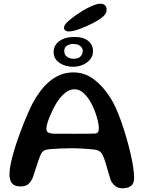

<svg xmlns="http://www.w3.org/2000/svg" viewBox="-20 -995 774 1035"><path d="M639.3 20Q619.2 20 604.2 9.8Q589.2 -0.3 577.9 -20.9Q573.2 -34.4 567.9 -52.6Q562.5 -70.8 557.1 -89.9Q551.8 -108.9 546.2 -126.1Q540.8 -143.3 535.3 -154.9Q528.5 -170.8 518.3 -178.4Q508.1 -186.1 487.8 -188.8Q478.1 -190.2 457.9 -191.8Q437.7 -193.4 413.7 -194.7Q389.6 -196 368.4 -196Q336.2 -196 303.3 -194.4Q270.4 -192.9 246.6 -190.7Q225.9 -188.6 215.8 -182.2Q205.6 -175.8 198.9 -160.4Q192.6 -146.1 185.6 -125.4Q178.7 -104.8 171.5 -82.3Q164.3 -59.8 157.2 -38.7Q146.8 -14.4 132.2 -2.2Q117.6 10 91.3 10Q71.5 10 58 3.5Q44.4 -3.1 37.8 -18Q31.2 -32.9 31.2 -57.6Q31.2 -80.3 37.8 -112.6Q44.4 -144.8 55.6 -182.3Q66.8 -219.8 80.6 -258.3Q94.4 -296.9 108.7 -332.6Q122.9 -368.2 136 -397Q149 -425.8 158.4 -442.9Q175.5 -474.2 197.2 -503.3Q218.8 -532.4 245.6 -555.2Q272.3 -577.9 304.5 -591.3Q336.7 -604.7 375.1 -604.7Q436.9 -604.7 486.7 -567.1Q536.4 -529.5 575.1 -467.6Q589.3 -446.6 604.2 -413.4Q619 -380.2 633.4 -339.8Q647.8 -299.3 660.3 -256.3Q672.8 -213.3 682.6 -171.9Q692.4 -130.6 697.8 -95.5Q703.1 -60.4 703.1 -36.2Q703.1 -5.4 686 7.3Q668.8 20 639.3 20ZM494.6 -275.3Q505.3 -277.4 509 -283.9Q512.7 -290.4 512.7 -304.7Q512.7 -320.1 507.4 -342.8Q502.1 -365.6 493 -390.9Q483.9 -416.2 471.9 -438.2Q454.8 -470.6 431.8 -492.2Q408.9 -513.8 382.2 -513.8Q353.4 -513.8 327.2 -491.2Q301.1 -468.6 280.8 -433.6Q272.5 -419.7 263.6 -401.6Q254.7 -383.4 247.2 -364.6Q239.6 -345.7 234.8 -328.9Q229.9 -312.2 229.9 -300.4Q229.9 -285.7 242 -279.9Q254 -274.1 280.6 -274.1Q336.7 -274.1 377.6 -273.9Q418.6 -273.8 447.2 -274Q475.9 -274.2 494.6 -275.3ZM375.6 -635.1Q330.9 -635.1 300.1 -656.7Q269.2 -678.3 269.2 -714.2Q269.2 -750.3 299.2 -773Q329.1 -795.8 382.6 -795.8Q429.6 -795.8 455.4 -774.7Q481.3 -753.7 481.3 -720.2Q481.3 -693.1 465.4 -674.1Q449.5 -655.1 425.2 -645.1Q400.9 -635.1 375.6 -635.1ZM376.1 -678.2Q402.6 -678.2 414.4 -691.2Q426.2 -704.2 426.2 -721.5Q426.2 -735.6 412.9 -746.8Q399.5 -758.1 374.8 -758.1Q356.6 -758.1 341.5 -749.1Q326.4 -740.2 326.4 -720.3Q326.4 -699.1 341.8 -688.7Q357.2 -678.2 376.1 -678.2ZM349.9 -825.4Q338.9 -825.4 331.9 -830.5Q324.9 -835.5 324.9 -847Q324.9 -861.6 352.4 -885Q379.9 -908.3 421.1 -934.4Q448.2 -951.3 476 -963Q503.8 -974.8 521.1 -974.8Q536.9 -974.8 545.8 -966.8Q554.8 -958.9 554.8 -942.3Q554.8 -922.9 536.2 -906.2Q517.5 -889.4 483.9 -871.9Q448.4 -853.2 410.8 -839.3Q373.3 -825.4 349.9 -825.4Z"/></svg>

Font: Gluten Thin
Style: Regular
Weight: 100
Designer: Tyler Finck
Foundry: Etcetera Type Company
Version: Version 1.300